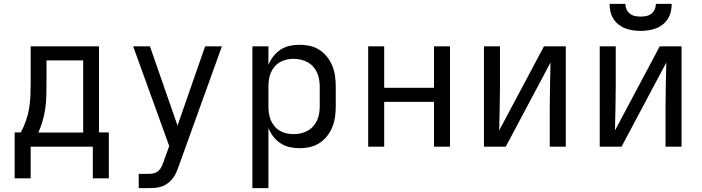

<svg xmlns="http://www.w3.org/2000/svg" viewBox="-20 -760 3640 995"><path d="M139 164H56V-74H88Q103 -102 114 -133Q125 -164 130.5 -196Q136 -228 137.5 -260.5Q139 -293 139 -325V-520H493V-74H544V164H461V0H139ZM179 -73H411V-447H221V-325Q221 -293 220 -260.5Q219 -228 214.5 -196.5Q210 -165 201 -134Q192 -103 179 -73Z M699 215V141H748Q763 141 777 138Q791 135 801.5 125Q812 115 818 102Q824 89 829 75Q829 74 829 74Q829 74 829 74L857 -3L758 -277L670 -520H757L900 -109L1043 -520H1130L907 99Q901 116 894 132.5Q887 149 876 163.5Q865 178 850.5 189Q836 200 819 206Q802 212 784 213.5Q766 215 748 215Z M1288 215V-520H1371V-424Q1381 -448 1397 -468.5Q1413 -489 1434.5 -503Q1456 -517 1481.5 -522.5Q1507 -528 1532 -528Q1560 -528 1586.5 -522Q1613 -516 1636 -501Q1659 -486 1676 -464Q1693 -442 1703 -416.5Q1713 -391 1716.5 -364Q1720 -337 1720 -310V-210Q1720 -183 1716.5 -156Q1713 -129 1703 -103.5Q1693 -78 1676 -56Q1659 -34 1636 -19Q1613 -4 1586.5 2Q1560 8 1532 8Q1507 8 1481.5 2.5Q1456 -3 1434.5 -17Q1413 -31 1397 -51.5Q1381 -72 1371 -96V215ZM1501 -65Q1520 -65 1538.5 -69Q1557 -73 1573.5 -82Q1590 -91 1603 -105.5Q1616 -120 1623.5 -137Q1631 -154 1634 -172.5Q1637 -191 1637 -210V-310Q1637 -329 1634 -347.5Q1631 -366 1623.5 -383Q1616 -400 1603 -414.5Q1590 -429 1573.5 -438Q1557 -447 1538.5 -451Q1520 -455 1501 -455Q1482 -455 1464 -451Q1446 -447 1430 -437.5Q1414 -428 1402 -413.5Q1390 -399 1383 -382Q1376 -365 1373.5 -346.5Q1371 -328 1371 -310V-210Q1371 -192 1373.5 -173.5Q1376 -155 1383 -138Q1390 -121 1402 -106.5Q1414 -92 1430 -82.5Q1446 -73 1464 -69Q1482 -65 1501 -65Z M1888 0V-520H1971V-305H2229V-520H2312V0H2229V-232H1971V0Z M2488 0V-520H2571V-312Q2571 -255 2569.5 -198Q2568 -141 2567 -84L2799 -520H2912V0H2829V-208Q2829 -265 2830.5 -322Q2832 -379 2833 -436L2601 0Z M3088 0V-520H3171V-312Q3171 -255 3169.5 -198Q3168 -141 3167 -84L3399 -520H3512V0H3429V-208Q3429 -265 3430.5 -322Q3432 -379 3433 -436L3201 0ZM3300 -600Q3280 -600 3259.5 -603Q3239 -606 3220.5 -613Q3202 -620 3185.5 -633Q3169 -646 3158.5 -663Q3148 -680 3143.5 -700Q3139 -720 3139 -740H3221Q3221 -725 3227 -711.5Q3233 -698 3244.5 -689Q3256 -680 3270.5 -677Q3285 -674 3300 -674Q3315 -674 3329.5 -677Q3344 -680 3355.5 -689Q3367 -698 3373 -711.5Q3379 -725 3379 -740H3461Q3461 -720 3456.5 -700Q3452 -680 3441.5 -663Q3431 -646 3414.5 -633Q3398 -620 3379.5 -613Q3361 -606 3340.5 -603Q3320 -600 3300 -600Z"/></svg>

Font: Zed Mono Extended
Style: Regular
Weight: 400
Width: 7
Monospace: yes
Designer: Belleve Invis
Foundry: Belleve Invis
Version: Version 1.0.0; ttfautohint (v1.8.4)